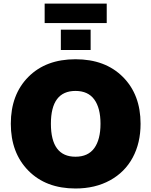

<svg xmlns="http://www.w3.org/2000/svg" viewBox="-20 -1051 854 1083"><path d="M231.9 -920.9V-1030.8H582V-920.9ZM323.2 -769V-883.8H491.2V-769ZM41 -353Q41 -517.6 139.9 -617.2Q238.8 -716.8 405.8 -716.8Q573.7 -716.8 673.3 -616.9Q772.9 -517.1 772.9 -353Q772.9 -244.6 728.5 -162.1Q684.1 -79.6 600.3 -33.7Q516.6 12.2 405.8 12.2Q239.3 12.2 140.1 -88.4Q41 -189 41 -353ZM267.1 -353Q267.1 -167 405.8 -167Q476.6 -167 511.7 -215.3Q546.9 -263.7 546.9 -353Q546.9 -441.9 511.7 -490Q476.6 -538.1 405.8 -538.1Q267.1 -538.1 267.1 -353Z"/></svg>

Font: Mulish ExtraBlack
Style: Regular
Weight: 1000
Designer: Vernon Adams
Foundry: Vernon Adams
Version: Version 3.603; ttfautohint (v1.8.3)